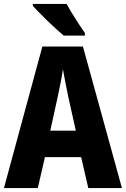

<svg xmlns="http://www.w3.org/2000/svg" viewBox="-20 -950 636 970"><path d="M426 0 390 -156H207L171 0H0L194 -715H399L596 0ZM326 -456Q319 -490 311 -530Q303 -570 298 -600Q294 -571 286 -531Q278 -491 271 -458L234 -290H363ZM317 -930Q328 -909 345 -881Q362 -853 380 -826Q398 -799 409 -783V-770H302Q288 -782 266 -801.5Q244 -821 221 -843.5Q198 -866 178 -886.5Q158 -907 146 -920V-930Z"/></svg>

Font: Noto Sans Ethiopic Condensed ExtraBold
Style: Regular
Weight: 800
Width: 3
Designer: Monotype Design Team
Foundry: Monotype Imaging Inc.
Version: Version 2.102; ttfautohint (v1.8.4.7-5d5b)